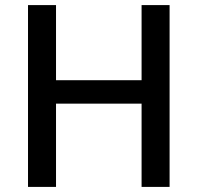

<svg xmlns="http://www.w3.org/2000/svg" viewBox="-20 -734 776 754"><path d="M646 0H536V-327H200V0H90V-714H200V-419H536V-714H646Z"/></svg>

Font: Noto Sans Hebrew Thin Medium
Style: Regular
Weight: 500
Version: Version 3.001